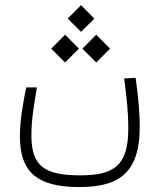

<svg xmlns="http://www.w3.org/2000/svg" viewBox="-20 -569 626 752"><path d="M288.6 163.6C436 163.6 527.3 117.7 527.3 -71.8C527.3 -129.9 520.5 -197.8 511.2 -264.2L466.3 -261.7C475.1 -192.4 482.4 -138.7 482.4 -64.9C482.4 78.6 427.2 117.7 295.4 117.7C155.3 117.7 103 83 103 -38.6C103 -107.9 115.7 -169.9 124.5 -226.6H82.5C71.3 -167.5 58.1 -105 58.1 -33.7C58.1 95.2 115.2 163.6 288.6 163.6ZM234.9 -324.2 289.1 -378.4 234.9 -433.1 180.7 -378.4ZM356.9 -324.2 411.1 -378.4 356.9 -433.1 302.7 -378.4ZM297.4 -444.3 349.6 -496.1 297.4 -548.8 245.1 -496.1Z"/></svg>

Font: Cascadia Code PL ExtraLight
Style: Regular
Weight: 200
Monospace: yes
Designer: Aaron Bell
Foundry: Saja Typeworks
Version: Version 2404.023